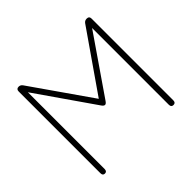

<svg xmlns="http://www.w3.org/2000/svg" viewBox="-163 -898 1097 1097"><g transform="rotate(-45 385.5 -350.0)"><path d="M108 0Q91 0 91 -20V-680Q91 -700 110 -700Q125 -700 134 -687L385 -327L635 -687Q644 -700 660 -700Q680 -700 680 -680V-20Q680 0 662 0Q644 0 644 -20V-640L403 -290Q394 -277 386 -277Q377 -277 368 -290L125 -640V-20Q125 0 108 0Z"/></g></svg>

Font: Zen Maru Gothic Light
Style: Regular
Weight: 300
Designer: Yoshimichi Ohira
Foundry: Positype
Version: Version 1.001